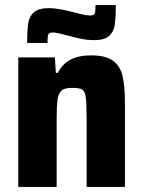

<svg xmlns="http://www.w3.org/2000/svg" viewBox="-20 -736 564 756"><path d="M52 -510H196L200 -449H208Q241 -518 338 -518Q395 -518 424 -497.5Q453 -477 462.5 -437Q472 -397 472 -327V0H321V-273Q321 -332 317.5 -354.5Q314 -377 303.5 -383.5Q293 -390 264 -390Q235 -390 223 -380Q211 -370 207 -345.5Q203 -321 203 -264V0H52ZM173 -704Q209 -704 273 -687Q280 -685 300.5 -680Q321 -675 335 -675Q350 -675 353 -682.5Q356 -690 356 -716H436Q436 -664 431.5 -636.5Q427 -609 408.5 -593.5Q390 -578 351 -578Q320 -578 288.5 -585.5Q257 -593 250 -595Q204 -608 188 -608Q173 -608 170 -600Q167 -592 167 -567H87Q87 -620 91.5 -646.5Q96 -673 114.5 -688.5Q133 -704 173 -704Z"/></svg>

Font: Saira Semi Condensed
Style: Bold
Weight: 700
Width: 4
Designer: Hector Gatti with collaboration of the Omnibus-Type team
Foundry: Omnibus-Type
Version: Version 1.001; ttfautohint (v1.8)